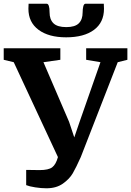

<svg xmlns="http://www.w3.org/2000/svg" viewBox="-25 -1003 706 1034"><path d="M225 11Q197 11 165 6Q133 1 116 -6V-88L188 -87Q236 -87 256 -102Q276 -117 287 -157L49 -668L-5 -681V-743H300V-681L209 -668L347 -347L375 -263L404 -348L516 -668L439 -681V-743H661V-681L609 -668L410 -157Q385 -101 367 -70Q349 -39 313.5 -14Q278 11 225 11ZM242 -936Q242 -898 263 -877.5Q284 -857 332 -857Q379 -857 399.5 -877.5Q420 -898 420 -936Q420 -954 423.5 -968.5Q427 -983 436 -983H534L535 -956Q535 -882 481 -842Q427 -802 331 -802Q237 -802 182.5 -842.5Q128 -883 128 -956L129 -983H226Q242 -983 242 -936Z"/></svg>

Font: Koeln Type Serif
Style: Bold
Weight: 700
Designer: Eben Sorkin
Foundry: Eben Sorkin
Version: Version 2.002